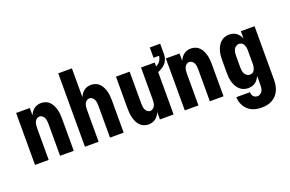

<svg xmlns="http://www.w3.org/2000/svg" viewBox="-114 -1159 2728 1807"><g transform="rotate(-20 1250.0 -256.0)"><path d="M56 0V-520H193V-446Q200 -463 211 -478.5Q222 -494 237 -505.5Q252 -517 270.5 -522.5Q289 -528 308 -528Q331 -528 353.5 -519.5Q376 -511 392 -494Q408 -477 418 -456Q428 -435 434 -412.5Q440 -390 442 -366.5Q444 -343 444 -320V0H307V-320Q307 -335 305 -350.5Q303 -366 297 -380Q291 -394 278 -404Q265 -414 250 -414Q235 -414 222 -404Q209 -394 203 -380Q197 -366 195 -350.5Q193 -335 193 -320V0Z M556 0V-735H693V-446Q700 -463 711 -478.5Q722 -494 737 -505.5Q752 -517 770.5 -522.5Q789 -528 808 -528Q831 -528 853.5 -519.5Q876 -511 892 -494Q908 -477 918 -456Q928 -435 934 -412.5Q940 -390 942 -366.5Q944 -343 944 -320V0H807V-320Q807 -335 805 -350.5Q803 -366 797 -380Q791 -394 778 -404Q765 -414 750 -414Q735 -414 722 -404Q709 -394 703 -380Q697 -366 695 -350.5Q693 -335 693 -320V0Z M1192 8Q1169 8 1146.5 -0.5Q1124 -9 1108 -26Q1092 -43 1082 -64Q1072 -85 1066 -107.5Q1060 -130 1058 -153.5Q1056 -177 1056 -200V-520H1193V-200Q1193 -185 1195 -169.5Q1197 -154 1203 -140Q1209 -126 1222 -116Q1235 -106 1250 -106Q1265 -106 1278 -116Q1291 -126 1297 -140Q1303 -154 1305 -169.5Q1307 -185 1307 -200V-520H1444V0H1307V-74Q1300 -57 1289 -41.5Q1278 -26 1263 -14.5Q1248 -3 1229.5 2.5Q1211 8 1192 8ZM1376 -406 1366 -460Q1380 -462 1393.5 -465Q1407 -468 1420.5 -472Q1434 -476 1447 -482.5Q1460 -489 1471 -498Q1482 -507 1489 -519.5Q1496 -532 1500 -545Q1502 -550 1503 -555Q1504 -560 1504 -566H1449V-669H1553V-566Q1553 -544 1547 -522.5Q1541 -501 1528 -483.5Q1515 -466 1497 -453Q1479 -440 1459 -431Q1439 -422 1418 -416Q1397 -410 1376 -406Z M1556 0V-520H1693V-446Q1700 -463 1711 -478.5Q1722 -494 1737 -505.5Q1752 -517 1770.5 -522.5Q1789 -528 1808 -528Q1831 -528 1853.5 -519.5Q1876 -511 1892 -494Q1908 -477 1918 -456Q1928 -435 1934 -412.5Q1940 -390 1942 -366.5Q1944 -343 1944 -320V0H1807V-320Q1807 -335 1805 -350.5Q1803 -366 1797 -380Q1791 -394 1778 -404Q1765 -414 1750 -414Q1735 -414 1722 -404Q1709 -394 1703 -380Q1697 -366 1695 -350.5Q1693 -335 1693 -320V0Z M2247 223Q2222 223 2198 219Q2174 215 2152 205Q2130 195 2111.5 178.5Q2093 162 2080.5 141Q2068 120 2061.5 96.5Q2055 73 2054 49H2191Q2191 60 2194.5 71.5Q2198 83 2205.5 91.5Q2213 100 2224 104.5Q2235 109 2247 109Q2262 109 2275.5 99.5Q2289 90 2296 76Q2303 62 2305 46.5Q2307 31 2307 15V-74Q2300 -57 2289 -41Q2278 -25 2262.5 -13.5Q2247 -2 2228.5 3Q2210 8 2191 8Q2167 8 2144.5 0Q2122 -8 2105 -24.5Q2088 -41 2076.5 -62Q2065 -83 2058.5 -106Q2052 -129 2050 -152.5Q2048 -176 2048 -200V-320Q2048 -344 2050 -367.5Q2052 -391 2058.5 -414Q2065 -437 2076.5 -458Q2088 -479 2105 -495.5Q2122 -512 2144.5 -520Q2167 -528 2191 -528Q2210 -528 2228.5 -523Q2247 -518 2262.5 -506.5Q2278 -495 2289 -479Q2300 -463 2307 -446V-520H2444V15Q2444 42 2439.5 69Q2435 96 2424 121Q2413 146 2394.5 166Q2376 186 2352 199.5Q2328 213 2301 218Q2274 223 2247 223ZM2249 -106Q2259 -106 2269 -110Q2279 -114 2286 -122Q2293 -130 2297 -139.5Q2301 -149 2303.5 -159Q2306 -169 2306.5 -179.5Q2307 -190 2307 -200V-320Q2307 -330 2306.5 -340.5Q2306 -351 2303.5 -361Q2301 -371 2297 -380.5Q2293 -390 2286 -398Q2279 -406 2269 -410Q2259 -414 2249 -414Q2233 -414 2219 -405Q2205 -396 2197.5 -382Q2190 -368 2187.5 -352Q2185 -336 2185 -320V-200Q2185 -184 2187.5 -168Q2190 -152 2197.5 -138Q2205 -124 2219 -115Q2233 -106 2249 -106Z"/></g></svg>

Font: Iosevka SS04 Heavy
Style: Regular
Weight: 900
Monospace: yes
Designer: Belleve Invis
Foundry: Belleve Invis
Version: Version 19.0.0; ttfautohint (v1.8.4)